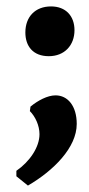

<svg xmlns="http://www.w3.org/2000/svg" viewBox="-20 -437 278 598"><path d="M132 -262C181 -262 212 -296 212 -343C212 -387 185 -417 139 -417C89 -417 59 -384 59 -336C59 -293 83 -262 132 -262ZM67 141C146 95 219 23 219 -51C219 -107 191 -140 153 -140C128 -140 98 -124 75 -105L73 -91C90 -74 103 -46 103 -19C103 21 73 66 31 95V112Z"/></svg>

Font: Alegreya SC
Style: Bold
Weight: 700
Designer: Juan Pablo del Peral
Foundry: Huerta Tipografica
Version: Version 2.007;PS 002.007;hotconv 1.0.88;makeotf.lib2.5.64775